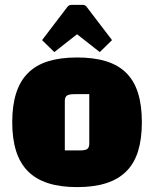

<svg xmlns="http://www.w3.org/2000/svg" viewBox="-20 -750 630 785"><path d="M295 15Q227 15 177 -1Q127 -17 94.5 -49.5Q62 -82 46 -132Q30 -182 30 -250Q30 -319 46 -369Q62 -419 94.5 -451.5Q127 -484 177 -499.5Q227 -515 295 -515Q364 -515 414 -499.5Q464 -484 496.5 -451.5Q529 -419 544.5 -369Q560 -319 560 -250Q560 -182 544.5 -132Q529 -82 496.5 -49.5Q464 -17 414 -1Q364 15 295 15ZM245 -135H306Q329 -135 337 -141Q345 -147 345 -163V-365H284Q262 -365 253.5 -359Q245 -353 245 -337ZM202 -537 152 -586 255 -721Q261 -730 271 -730H319Q329 -730 335 -721L438 -586L388 -537L295 -610Z"/></svg>

Font: Changa ExtraLight ExtraBold
Style: Regular
Weight: 800
Version: Version 3.002; ttfautohint (v1.8.2)